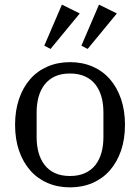

<svg xmlns="http://www.w3.org/2000/svg" viewBox="-20 -796 604 828"><path d="M282 -37Q319 -37 346.5 -49.5Q374 -62 391.5 -84.5Q409 -107 417.5 -137.5Q426 -168 426 -204V-312Q426 -348 417.5 -378.5Q409 -409 391.5 -431.5Q374 -454 346.5 -466.5Q319 -479 282 -479Q244 -479 217 -466.5Q190 -454 172.5 -431.5Q155 -409 146.5 -378.5Q138 -348 138 -312V-204Q138 -168 146.5 -137.5Q155 -107 172.5 -84.5Q190 -62 217 -49.5Q244 -37 282 -37ZM282 12Q229 12 185 -7Q141 -26 110 -61.5Q79 -97 62 -146.5Q45 -196 45 -258Q45 -319 62 -369Q79 -419 110 -454.5Q141 -490 185 -509Q229 -528 282 -528Q335 -528 379 -509Q423 -490 454 -454.5Q485 -419 502 -369Q519 -319 519 -258Q519 -196 502 -146.5Q485 -97 454 -61.5Q423 -26 379 -7Q335 12 282 12ZM171 -599 247 -776 324 -738 198 -585ZM331 -599 407 -776 484 -738 358 -585Z"/></svg>

Font: IBM Plex Serif
Style: Regular
Weight: 400
Designer: Mike Abbink, Paul van der Laan, Pieter van Rosmalen
Foundry: Bold Monday
Version: Version 2.6